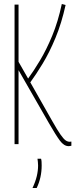

<svg xmlns="http://www.w3.org/2000/svg" viewBox="-20 -723 378 963"><path d="M324 10Q301 10 280.5 -17.5Q260 -45 225 -106L73 -371V0H53V-700H73V-413L121 -329Q149 -367 181 -420.5Q213 -474 242 -544Q271 -614 290 -703L309 -698Q289 -607 258.5 -533.5Q228 -460 194 -404Q160 -348 132 -310L242 -116Q268 -70 283.5 -48Q299 -26 309 -19Q319 -12 330 -12Q335 -12 338 -13V8Q333 9 330 9.5Q327 10 324 10ZM143 220Q158 188 164.5 160.5Q171 133 171 107Q171 98 170 89.5Q169 81 168 73H186Q188 80 188.5 88.5Q189 97 189 107Q189 168 164 220Z"/></svg>

Font: Georama Condensed Thin
Style: Regular
Weight: 100
Width: 3
Designer: Jean-Baptiste Levee
Foundry: Production Type
Version: Version 1.000